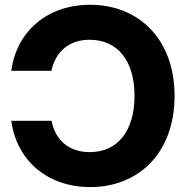

<svg xmlns="http://www.w3.org/2000/svg" viewBox="-20 -759 767 791"><path d="M351.6 -739.3C176.8 -739.3 48.8 -632.3 26.4 -467.3H191.9C209 -548.3 267.1 -595.2 349.1 -595.2C466.3 -595.2 534.2 -506.8 534.2 -364.3C534.2 -221.2 466.3 -132.3 349.1 -132.3C266.6 -132.3 208 -179.7 192.4 -261.2H26.4C48.8 -96.2 176.8 11.7 351.6 11.7C551.3 11.7 699.2 -128.9 699.2 -364.3C699.2 -597.7 551.3 -739.3 351.6 -739.3Z"/></svg>

Font: Raveo Display
Style: Bold
Weight: 700
Designer: Jakub Foglar, Rasmus Andersson (Inter)
Foundry: Jakubfoglar.com
Version: Version 1.100;Glyphs 3.2.3 (3260)